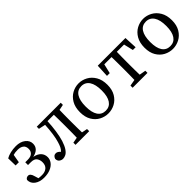

<svg xmlns="http://www.w3.org/2000/svg" viewBox="179 -1370 2266 2266"><g transform="rotate(-45 1311.5 -237.5)"><path d="M197 13Q127 13 81 -20.5Q35 -54 35 -111Q48 -139 80 -139Q97 -139 109.5 -124.5Q122 -110 128 -87L145 -31Q158 -29 172 -28Q186 -27 202 -27Q251 -27 282 -52.5Q313 -78 313 -130Q313 -170 292 -199Q271 -228 215 -228H168V-274H208Q260 -274 284.5 -296.5Q309 -319 309 -357Q309 -401 281.5 -421.5Q254 -442 208 -442Q163 -442 133 -432L115 -328H61L58 -449Q88 -467 132.5 -477.5Q177 -488 224 -488Q297 -488 343 -452.5Q389 -417 389 -364Q389 -277 280 -252Q339 -241 369 -208.5Q399 -176 399 -129Q399 -91 375 -58.5Q351 -26 306 -6.5Q261 13 197 13Z M513 13Q489 13 467.5 -3Q446 -19 446 -53Q454 -74 465.5 -84.5Q477 -95 498 -95Q514 -95 527.5 -86Q541 -77 554 -63Q574 -83 586 -107Q598 -131 609 -169Q623 -213 632.5 -279Q642 -345 646 -421L561 -439V-475H961V-439L891 -425Q890 -388 889.5 -343.5Q889 -299 889 -265V-210Q889 -176 889.5 -132Q890 -88 891 -50L961 -36V0H733V-36L803 -49Q804 -87 804.5 -131.5Q805 -176 805 -210V-265Q805 -300 804.5 -347Q804 -394 803 -432H697Q693 -349 682 -274.5Q671 -200 654 -144Q634 -82 610.5 -47.5Q587 -13 562 0Q537 13 513 13Z M1271 13Q1213 13 1160.5 -14.5Q1108 -42 1075 -97.5Q1042 -153 1042 -235Q1042 -318 1075 -374.5Q1108 -431 1160.5 -459.5Q1213 -488 1271 -488Q1329 -488 1381.5 -459.5Q1434 -431 1467.5 -374.5Q1501 -318 1501 -235Q1501 -153 1467.5 -97.5Q1434 -42 1381.5 -14.5Q1329 13 1271 13ZM1271 -32Q1336 -32 1371 -83.5Q1406 -135 1406 -235Q1406 -336 1371 -389Q1336 -442 1271 -442Q1206 -442 1171.5 -389Q1137 -336 1137 -235Q1137 -135 1171.5 -83.5Q1206 -32 1271 -32Z M1571 -313 1579 -475H2041L2049 -313H2003L1975 -432H1854Q1853 -394 1852.5 -347Q1852 -300 1852 -265V-210Q1852 -176 1852.5 -132Q1853 -88 1854 -50L1934 -36V0H1686V-36L1766 -50Q1767 -88 1767.5 -132Q1768 -176 1768 -210V-265Q1768 -300 1767.5 -347Q1767 -394 1766 -432H1645L1617 -313Z M2348 13Q2290 13 2237.5 -14.5Q2185 -42 2152 -97.5Q2119 -153 2119 -235Q2119 -318 2152 -374.5Q2185 -431 2237.5 -459.5Q2290 -488 2348 -488Q2406 -488 2458.5 -459.5Q2511 -431 2544.5 -374.5Q2578 -318 2578 -235Q2578 -153 2544.5 -97.5Q2511 -42 2458.5 -14.5Q2406 13 2348 13ZM2348 -32Q2413 -32 2448 -83.5Q2483 -135 2483 -235Q2483 -336 2448 -389Q2413 -442 2348 -442Q2283 -442 2248.5 -389Q2214 -336 2214 -235Q2214 -135 2248.5 -83.5Q2283 -32 2348 -32Z"/></g></svg>

Font: Source Serif 4
Style: Regular
Weight: 400
Designer: Frank Grießhammer
Foundry: Adobe
Version: Version 4.005;hotconv 1.1.0;makeotfexe 2.6.0